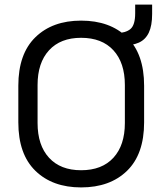

<svg xmlns="http://www.w3.org/2000/svg" viewBox="-20 -804 714 838"><path d="M334 14Q209 14 134.5 -58.5Q60 -131 60 -270V-430Q60 -569 134.5 -641.5Q209 -714 334 -714Q460 -714 534.5 -641.5Q609 -569 609 -430V-270Q609 -131 534.5 -58.5Q460 14 334 14ZM334 -61Q425 -61 475 -115.5Q525 -170 525 -267V-433Q525 -530 475 -584.5Q425 -639 334 -639Q244 -639 194 -584.5Q144 -530 144 -433V-267Q144 -170 194 -115.5Q244 -61 334 -61ZM515 -606 486 -659Q529 -660 549.5 -677.5Q570 -695 570 -746V-784H644V-743Q644 -692 629.5 -661.5Q615 -631 586 -618Q557 -605 515 -606Z"/></svg>

Font: Space Grotesk Light
Style: Regular
Weight: 400
Version: Version 2.000